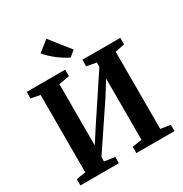

<svg xmlns="http://www.w3.org/2000/svg" viewBox="-221 -1157 1259 1323"><g transform="rotate(-30 409.0 -496.0)"><path d="M35 0V-50L109 -61.5V-677L36.5 -691V-743H342.5V-691.5L258.5 -676.5V-189.5L337.5 -311.5L556.5 -642V-676.5L479.5 -691V-743H781V-691L706 -676.5V-62L783.5 -50V0H480V-50L556.5 -62V-549L485.5 -435.5L258.5 -97V-62L341 -50V0ZM417 -796.5Q396.5 -806.5 374 -820.5Q351.5 -834.5 329 -851.8Q306.5 -869 286.8 -887.8Q267 -906.5 252.5 -925.5L337 -992.5L463 -834L417.5 -796.5Z"/></g></svg>

Font: Merriweather 48pt
Style: Bold
Weight: 700
Version: Version 2.100